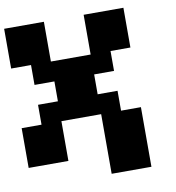

<svg xmlns="http://www.w3.org/2000/svg" viewBox="-94 -862 967 1057"><g transform="rotate(-10 389.0 -333.5)"><path d="M111.1 -555.6H0V-777.8H222.2V-555.6H444.4V-777.8H666.7V-555.6H555.6V-444.4H444.4V-333.3H555.6V-222.2H666.7V111.1H444.4V-222.2H222.2V0H0V-222.2H111.1V-333.3H222.2V-444.4H111.1Z"/></g></svg>

Font: Pixeloid Sans
Style: Bold
Weight: 700
Monospace: yes
Designer: GGBot
Version: 0.3